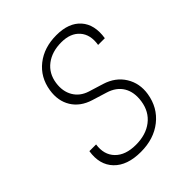

<svg xmlns="http://www.w3.org/2000/svg" viewBox="-206 -871 1011 1011"><g transform="rotate(-45 300.0 -365.0)"><path d="M259 10Q158 10 107 -43Q56 -96 70 -185H120Q110 -117 150 -76Q190 -35 267 -35Q342 -35 390.5 -72.5Q439 -110 449 -177Q458 -238 433 -280Q408 -322 352 -339L271 -364Q203 -385 171 -437Q139 -489 150 -559Q163 -642 225 -691Q287 -740 379 -740Q471 -740 516.5 -688.5Q562 -637 548 -548H498Q509 -615 474 -655Q439 -695 371 -695Q301 -695 255 -660Q209 -625 200 -563Q192 -507 216 -466Q240 -425 290 -409L371 -384Q442 -362 476.5 -306Q511 -250 500 -180Q486 -93 421 -41.5Q356 10 259 10Z"/></g></svg>

Font: NKDuy Mono Thin
Style: Italic
Weight: 100
Italic angle: -9°
Monospace: yes
Designer: NKDuy
Foundry: NKDuy
Version: Version 2.251; ttfautohint (v1.8.4.7-5d5b)